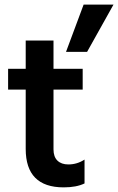

<svg xmlns="http://www.w3.org/2000/svg" viewBox="-20 -804 510 829"><path d="M345 -12Q310 5 255 5Q91 5 91 -161V-417H15V-507H91V-629H211V-507H337V-417H211V-159Q211 -127 228 -110.5Q245 -94 275 -94Q313 -94 345 -115ZM356 -580H265L341 -784H470Z"/></svg>

Font: Hind Madurai SemiBold
Style: Regular
Weight: 600
Designer: Jyotish Sonowal
Foundry: Indian Type Foundry
Version: Version 1.001;PS 1.0;hotconv 1.0.86;makeotf.lib2.5.63406; tt